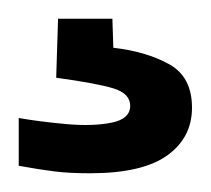

<svg xmlns="http://www.w3.org/2000/svg" viewBox="-20 -22 225 205"><path d="M76 163Q54 163 38 161Q22 159 0 155V104Q23 108 51 110.5Q79 113 99 109Q119 105 119 91Q119 78 101.5 72.5Q84 67 40 61L42 -2H100L101 29Q136 33 160.5 46.5Q185 60 185 93Q185 125 158.5 144Q132 163 76 163Z"/></svg>

Font: Special Gothic
Style: Regular
Weight: 400
Designer: Alistair McCready
Foundry: Monolith
Version: Version 1.010; ttfautohint (v1.8.4.7-5d5b)